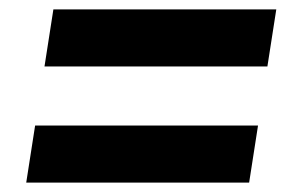

<svg xmlns="http://www.w3.org/2000/svg" viewBox="-20 -555 616 410"><path d="M75 -413 94 -535H570L551 -413ZM36 -165 55 -287H531L512 -165Z"/></svg>

Font: MuseoModerno SemiBold
Style: Italic
Weight: 600
Italic angle: -9°
Designer: Pablo Cosgaya, Héctor Gatti, Marcela Romero, and the Authors of The MuseoModerno Project.
Foundry: Omnibus-Type Team
Version: Version 1.003